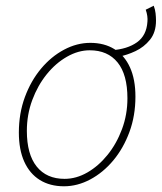

<svg xmlns="http://www.w3.org/2000/svg" viewBox="-20 -640 566 672"><path d="M397 -442 370 -464Q426 -468 459.5 -492Q493 -516 496 -564Q497 -573 495.5 -584Q494 -595 490 -606L518 -620Q523 -607 524.5 -593.5Q526 -580 526 -568Q526 -527 505 -501Q484 -475 454 -461Q424 -447 397 -442ZM204 12Q155 12 119.5 -10Q84 -32 65 -74Q46 -116 46 -176Q46 -243 67 -300Q88 -357 123.5 -399.5Q159 -442 204 -466Q249 -490 296 -490Q345 -490 380.5 -468Q416 -446 435 -404Q454 -362 454 -302Q454 -235 433 -178Q412 -121 376.5 -78.5Q341 -36 296 -12Q251 12 204 12ZM206 -14Q247 -14 286 -36.5Q325 -59 356.5 -98Q388 -137 407 -188Q426 -239 426 -296Q426 -379 391.5 -421.5Q357 -464 294 -464Q254 -464 214.5 -441.5Q175 -419 143.5 -380Q112 -341 93 -290Q74 -239 74 -182Q74 -100 108.5 -57Q143 -14 206 -14Z"/></svg>

Font: Source Sans 3
Style: Italic
Weight: 200
Italic angle: -11°
Designer: Paul D. Hunt
Foundry: Adobe
Version: Version 3.046;hotconv 1.0.118;makeotfexe 2.5.65603